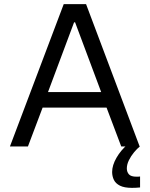

<svg xmlns="http://www.w3.org/2000/svg" viewBox="-20 -708 724 928"><path d="M28 0 288 -688H396L655 0H566L495 -188H186L115 0ZM212 -263H469L343 -600H338ZM618 200Q581 200 560 189.5Q539 179 530.5 161.5Q522 144 522 123Q522 91 543 54.5Q564 18 597 -10L656 0Q643 10 628 28Q613 46 603 66.5Q593 87 593 106Q593 123 603 134.5Q613 146 640 146Q643 146 647.5 146Q652 146 657 145V198Q647 199 637.5 199.5Q628 200 618 200Z"/></svg>

Font: Saira Thin
Style: Regular
Weight: 400
Version: Version 1.101